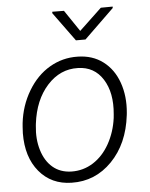

<svg xmlns="http://www.w3.org/2000/svg" viewBox="-53 -788 655 841"><g transform="rotate(-5 274.0 -367.5)"><path d="M32.7 0ZM36.6 -269Q45.4 -345.7 83.5 -409.4Q121.6 -473.1 178.5 -506.3Q235.4 -539.6 301.8 -538.1Q367.2 -537.1 413.3 -502.2Q459.5 -467.3 480.7 -407Q502 -346.7 495.1 -273.4L494.1 -264.2Q479.5 -139.2 405.5 -63.5Q331.5 12.2 228 9.8Q139.2 8.3 85.9 -55.7Q32.7 -119.6 33.7 -224.6L35.2 -252.4ZM93.3 -252.4Q86.9 -194.3 101.8 -145.3Q116.7 -96.2 149.4 -68.4Q182.1 -40.5 231 -39.1Q283.7 -38.1 327.4 -65.9Q371.1 -93.8 399.4 -144.5Q427.7 -195.3 436 -256.8L437.5 -272.9Q446.3 -367.2 408.4 -427Q370.6 -486.8 298.8 -488.3Q220.7 -490.7 163.8 -428Q106.9 -365.2 94.2 -261.2ZM323.2 -649.4 421.9 -742.7 474.1 -743.2 473.6 -736.8 342.8 -609.9H300.8L208 -737.3L208.5 -743.7L259.8 -743.2Z"/></g></svg>

Font: Roboto Light
Style: Italic
Weight: 300
Italic angle: -12°
Designer: Google
Version: Version 2.134; 2016; ttfautohint (v1.6)